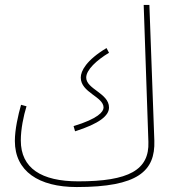

<svg xmlns="http://www.w3.org/2000/svg" viewBox="-20 -734 688 775"><path d="M290 21C536 21 607 -43 603 -166L583 -714H560L579 -161C583 -48 500 -2 296 -2C147 -2 64 -55 64 -167C64 -213 75 -266 87 -305L65 -311C53 -269 40 -211 40 -165C40 -43 136 21 290 21ZM283 -204C381 -235 420 -267 420 -300C420 -358 328 -374 328 -421C328 -452 370 -491 420 -521L410 -540C328 -491 306 -447 306 -421C306 -360 398 -344 398 -300C398 -283 376 -255 277 -225Z"/></svg>

Font: Noto Sans Arabic ExtCond Thin
Style: Regular
Weight: 100
Width: 2
Designer: Monotype Design Team, Nadine Chahine, Nizar Qandah and Khaled Hosny
Foundry: Monotype Imaging Inc.
Version: Version 2.012